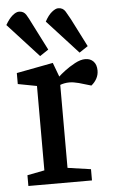

<svg xmlns="http://www.w3.org/2000/svg" viewBox="-54 -763 477 800"><g transform="rotate(-5 185.0 -363.5)"><path d="M128 -535 -1 -676Q14 -702 29 -714.5Q44 -727 56 -727Q76 -727 86 -710.5Q96 -694 104 -677L164 -559ZM293 -535 164 -676Q178 -702 193.5 -714.5Q209 -727 220 -727Q240 -727 250 -710.5Q260 -694 269 -677L329 -559ZM32 0V-45L104 -59V-412L25 -427V-473L178 -502L200 -443Q208 -451 227 -465.5Q246 -480 270 -493Q294 -506 314 -506Q335 -506 348 -492.5Q361 -479 361 -454Q361 -436 352.5 -420.5Q344 -405 330 -394L279 -409Q267 -412 258 -413.5Q249 -415 239 -415Q229 -415 218.5 -413Q208 -411 201 -408V-61L298 -47V0Z"/></g></svg>

Font: Faustina Light Medium
Style: Regular
Weight: 500
Version: Version 1.200